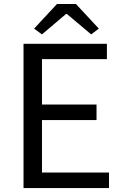

<svg xmlns="http://www.w3.org/2000/svg" viewBox="-20 -956 628 976"><path d="M99.6 0V-733.4H523.4V-655.3H193.4V-424.8H470.7V-345.7H193.4V-79.1H534.2V0ZM153.3 -810.5 269.5 -935.5H366.2L482.4 -810.5L443.4 -781.2L320.3 -884.8H315.4L193.4 -781.2Z"/></svg>

Font: irohakakuC Regular
Style: Regular
Weight: 400
Designer: [Source Han Sans]
Ryoko NISHIZUKA Ë•øÂ°öÊ∂ºÂ≠ê (kana & ideographs); Paul D. Hunt (Latin, Greek & Cyrillic); Wenlong ZHAN
Version: Version 1.001.20160904